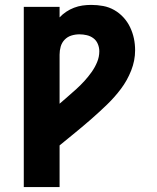

<svg xmlns="http://www.w3.org/2000/svg" viewBox="-20 -548 640 783"><path d="M77 215V-520H223V-477Q235 -490 250 -500Q265 -510 282 -516.5Q299 -523 316.5 -525.5Q334 -528 352 -528Q377 -528 401 -523.5Q425 -519 446 -507Q467 -495 483.5 -477Q500 -459 510.5 -437Q521 -415 526 -391.5Q531 -368 531 -343Q531 -301 515 -260.5Q499 -220 473.5 -186Q448 -152 417 -122Q386 -92 354 -64Q322 -36 289 -9Q256 18 223 45V215ZM223 -125Q240 -140 257.5 -155Q275 -170 292 -185.5Q309 -201 324.5 -218Q340 -235 353.5 -254Q367 -273 376 -294.5Q385 -316 385 -339Q385 -354 379 -368.5Q373 -383 361 -392Q349 -401 334 -404.5Q319 -408 304 -408Q287 -408 271 -403Q255 -398 243.5 -386Q232 -374 227.5 -358Q223 -342 223 -325Z"/></svg>

Font: Iosevka Aile Heavy
Style: Regular
Weight: 900
Designer: Belleve Invis
Foundry: Belleve Invis
Version: Version 31.1.0; ttfautohint (v1.8.4)